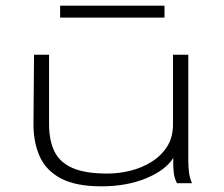

<svg xmlns="http://www.w3.org/2000/svg" viewBox="-20 -646 790 677"><path d="M338 11Q247 11 194.5 -17Q142 -45 120 -94.5Q98 -144 98 -208L100 -453H153V-208Q153 -152 171.5 -113Q190 -74 235 -54Q280 -34 359 -34Q399 -34 439.5 -44Q480 -54 514.5 -75.5Q549 -97 569.5 -129.5Q590 -162 590 -208V-453H644V-79Q644 -58 646.5 -38Q649 -18 657 0H604Q595 -17 592.5 -38.5Q590 -60 591 -89Q563 -45 494.5 -17Q426 11 338 11ZM192 -584V-626H560V-584Z"/></svg>

Font: Inconsolata ExtraExpanded Light
Style: Regular
Weight: 300
Width: 8
Monospace: yes
Designer: Raph Levien, Cyreal, Brenton Simpson
Foundry: Raph Levien, Cyreal, Google
Version: Version 3.001; ttfautohint (v1.8.2.53-6de2)